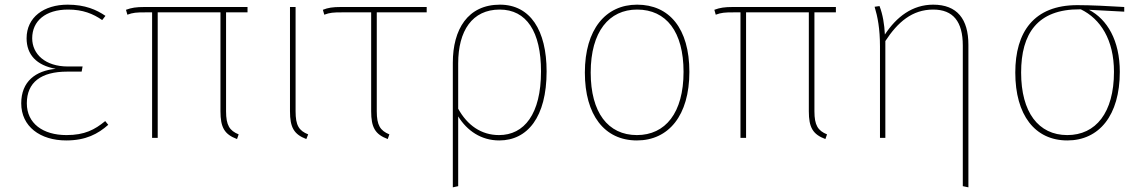

<svg xmlns="http://www.w3.org/2000/svg" viewBox="-20 -591 4905 823"><path d="M270 -571C168 -571 94 -517 94 -427C94 -357 136 -311 219 -296C133 -288 71 -242 71 -148C71 -49 152 11 264 11C348 11 400 -17 444 -56L431 -72C386 -35 343 -12 265 -12C164 -12 95 -62 95 -148C95 -238 156 -284 268 -284H330L334 -306H271C174 -306 118 -359 118 -427C118 -501 175 -550 272 -550C335 -550 379 -532 418 -505L432 -523C394 -549 345 -571 270 -571Z M1041 -538V-561H599C564 -561 544 -558 520 -549L526 -528C550 -537 565 -538 602 -538H632V0H656V-538H925V-114C925 -45 942 -15 996 5L1003 -15C964 -31 949 -54 949 -114V-538Z M1247 -561H1223V-114C1223 -45 1240 -15 1293 5L1301 -15C1261 -31 1247 -54 1247 -114Z M1809 -538V-561H1441C1407 -561 1386 -558 1364 -549L1370 -528C1394 -537 1409 -538 1445 -538H1571V-114C1571 -45 1588 -15 1642 5L1649 -15C1610 -31 1595 -54 1595 -114V-538Z M2123 -571C1985 -571 1921 -465 1921 -322V212L1944 207V-92C1982 -31 2042 11 2120 11C2241 11 2323 -89 2323 -285C2323 -461 2253 -571 2123 -571ZM2119 -12C2043 -12 1983 -54 1944 -125V-319C1944 -459 2004 -550 2122 -550C2237 -550 2299 -455 2299 -285C2299 -102 2227 -12 2119 -12Z M2711 -571C2576 -571 2487 -465 2487 -280C2487 -98 2571 11 2710 11C2846 11 2935 -96 2935 -283C2935 -469 2849 -571 2711 -571ZM2711 -550C2836 -550 2910 -455 2910 -283C2910 -107 2832 -12 2710 -12C2586 -12 2512 -109 2512 -280C2512 -456 2591 -550 2711 -550Z M3563 -538V-561H3121C3086 -561 3066 -558 3042 -549L3048 -528C3072 -537 3087 -538 3124 -538H3154V0H3178V-538H3447V-114C3447 -45 3464 -15 3518 5L3525 -15C3486 -31 3471 -54 3471 -114V-538Z M3980 -571C3891 -571 3823 -519 3773 -443C3771 -486 3764 -529 3750 -565L3729 -562C3742 -519 3752 -468 3752 -392V0H3775V-415C3828 -496 3890 -550 3980 -550C4066 -550 4107 -498 4107 -396V207L4131 212V-399C4131 -509 4083 -571 3980 -571Z M4799 -561C4735 -565 4654 -569 4598 -569C4411 -569 4332 -453 4332 -280C4332 -98 4416 11 4555 11C4691 11 4780 -96 4780 -283C4780 -418 4726 -508 4648 -549L4799 -541ZM4755 -283C4755 -108 4677 -12 4555 -12C4431 -12 4357 -110 4357 -280C4357 -447 4427 -552 4609 -551H4613C4697 -510 4755 -421 4755 -283Z"/></svg>

Font: Glow Sans SC Normal Thin
Style: Regular
Weight: 100
Designer: Ryoko NISHIZUKA (kana, bopomofo & ideographs); Paul D. Hunt (Latin, Greek & Cyrillic); Sandoll Communications, Soo-young
Version: Version 0.93